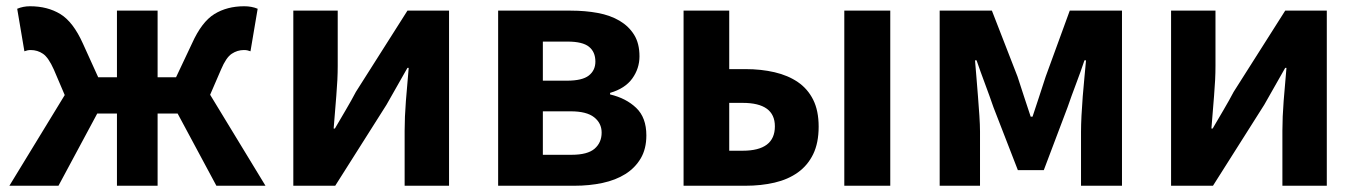

<svg xmlns="http://www.w3.org/2000/svg" viewBox="-20 -594 4341 614"><path d="M187 -290 152 -372Q135 -410 117.5 -422Q100 -434 78 -434Q73 -434 68 -433Q63 -432 58 -430L35 -566Q54 -574 76 -574Q132 -574 173 -549Q214 -524 245 -455L294 -347H354V-560H484V-347H543L594 -455Q625 -524 665.5 -549Q706 -574 761 -574Q785 -574 804 -566L781 -430Q776 -432 771 -433Q766 -434 760 -434Q739 -434 721 -422Q703 -410 687 -372L652 -291L829 0H672L548 -231H484V0H354V-231H291L167 0H10Z M918 -560H1060V-383Q1060 -341 1055.5 -288Q1051 -235 1047 -183H1051Q1065 -207 1085 -241Q1105 -275 1118 -300L1283 -560H1416V0H1274V-176Q1274 -219 1278 -271Q1282 -323 1287 -377H1283Q1269 -352 1249.5 -318Q1230 -284 1216 -259L1052 0H918Z M1573 -560H1805Q1852 -560 1892 -552.5Q1932 -545 1961.5 -527.5Q1991 -510 2008 -482.5Q2025 -455 2025 -414Q2025 -375 2002 -343Q1979 -311 1931 -297V-292Q1982 -280 2014.5 -249Q2047 -218 2047 -161Q2047 -118 2029 -87.5Q2011 -57 1980 -37.5Q1949 -18 1907 -9Q1865 0 1817 0H1573ZM1716 -99H1808Q1859 -99 1881.5 -118.5Q1904 -138 1904 -170Q1904 -200 1880 -219Q1856 -238 1805 -238H1716ZM1716 -461V-336H1793Q1842 -336 1863 -352.5Q1884 -369 1884 -397Q1884 -428 1863.5 -444.5Q1843 -461 1795 -461Z M2166 -560H2312V-373H2364Q2414 -373 2457 -363Q2500 -353 2531.5 -331.5Q2563 -310 2580.5 -275Q2598 -240 2598 -189Q2598 -137 2580.5 -101Q2563 -65 2531.5 -42.5Q2500 -20 2457 -10Q2414 0 2364 0H2166ZM2827 -560V0H2680V-560ZM2312 -112H2355Q2458 -112 2458 -190Q2458 -265 2355 -265H2312Z M3152 -560 3234 -349Q3245 -314 3255.5 -283Q3266 -252 3276 -221H3282Q3292 -252 3302.5 -283Q3313 -314 3324 -349L3401 -560H3568V0H3437V-173Q3437 -194 3438.5 -224Q3440 -254 3442.5 -285.5Q3445 -317 3448 -347.5Q3451 -378 3453 -401H3448Q3436 -365 3421 -325.5Q3406 -286 3394 -251L3318 -50H3235L3157 -251Q3145 -286 3130 -326Q3115 -366 3103 -401H3098Q3100 -378 3102.5 -347.5Q3105 -317 3107.5 -285.5Q3110 -254 3112 -224Q3114 -194 3114 -173V0H2985V-560Z M3725 -560H3867V-383Q3867 -341 3862.5 -288Q3858 -235 3854 -183H3858Q3872 -207 3892 -241Q3912 -275 3925 -300L4090 -560H4223V0H4081V-176Q4081 -219 4085 -271Q4089 -323 4094 -377H4090Q4076 -352 4056.5 -318Q4037 -284 4023 -259L3859 0H3725Z"/></svg>

Font: Kinto Sans
Style: Bold
Weight: 700
Designer: Authors: Ryoko NISHIZUKA  (kana & ideographs); Paul D. Hunt (Latin, Greek & Cyrillic); Wenlong ZHANG  (bopomofo); Sandol
Foundry: Adobe Systems Incorporated, ookami Inc.
Version: Version 0.001